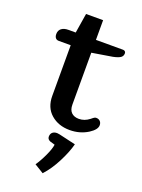

<svg xmlns="http://www.w3.org/2000/svg" viewBox="-163 -673 761 1026"><g transform="rotate(20 217.5 -159.5)"><path d="M122 -126V-414H54Q42 -414 35.5 -422Q29 -430 29 -444Q29 -465 43.5 -476Q58 -487 82 -487H124L142 -599H239V-487H393Q400 -487 404.5 -483Q409 -479 409 -472Q409 -456 396.5 -447.5Q384 -439 355 -433L239 -414V-119Q239 -89 254.5 -74Q270 -59 297 -59Q329 -59 357 -81Q360 -83 367.5 -89.5Q375 -96 384 -96Q397 -96 405.5 -87.5Q414 -79 414 -65Q414 -40 375 -15Q329 14 271 14Q207 14 164.5 -23Q122 -60 122 -126ZM163 248Q183 219 201.5 179Q220 139 223 115L196 107Q179 100 179 85Q179 69 188.5 60.5Q198 52 215 52Q219 52 229 54L324 76Q312 123 282 181.5Q252 240 215 280Z"/></g></svg>

Font: MaitreeSemiBold
Style: Regular
Weight: 600
Designer: CadsonDemak Team
Foundry: CadsonDemak
Version: Version 1.000